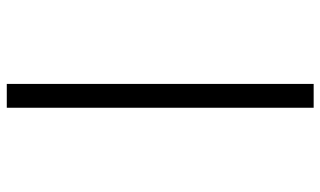

<svg xmlns="http://www.w3.org/2000/svg" viewBox="-214 -618 967 580"><g transform="rotate(90 270.0 -328.5)"><path d="M234 -792H306V135H234Z"/></g></svg>

Font: utelugu05
Style: Book
Weight: 400
Designer: Jelle Bosma - Monotype Design Team
Foundry: Monotype Imaging Inc.
Version: Version 2.003